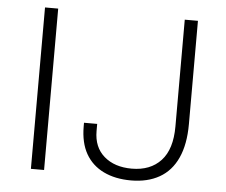

<svg xmlns="http://www.w3.org/2000/svg" viewBox="-50 -744 957 813"><g transform="rotate(5 428.0 -337.0)"><path d="M109 0V-686H165V0ZM535 12Q468 12 418.5 -12Q369 -36 342.5 -82.5Q316 -129 316 -199V-214H372V-184Q372 -115 416.5 -76.5Q461 -38 534 -38Q613 -38 658 -86.5Q703 -135 703 -232V-686H759V-247Q759 -161 732.5 -103Q706 -45 655.5 -16.5Q605 12 535 12Z"/></g></svg>

Font: Archivo SemiExpanded Thin
Style: Regular
Weight: 250
Width: 6
Designer: Hector Gatti
Foundry: Omnibus-Type
Version: Version 2.001